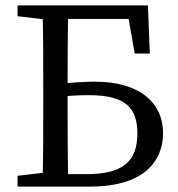

<svg xmlns="http://www.w3.org/2000/svg" viewBox="-20 -690 658 710"><path d="M45 0H185V-55H175L45 -40V0ZM137 0H233C230 -103 230 -207 230 -310V-360C230 -465 230 -569 233 -670H137C140 -567 140 -463 140 -360V-310C140 -205 140 -101 137 0ZM185 0H313C519 0 583 -100 583 -198C583 -307 500 -388 331 -388C286 -388 234 -384 185 -378V-328C222 -336 260 -338 310 -338C448 -338 488 -288 488 -196C488 -94 435 -46 300 -46H185V0ZM175 -615H185V-670H45V-630L175 -615ZM478 -492H534L527 -670H185V-620H492L447 -670L478 -492Z"/></svg>

Font: Source Serif Variable
Style: Regular
Weight: 389
Designer: Frank Grießhammer
Foundry: Adobe Systems Incorporated
Version: Version 3.001;hotconv 1.0.111;makeotfexe 2.5.65597